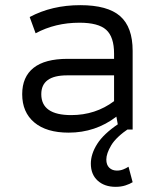

<svg xmlns="http://www.w3.org/2000/svg" viewBox="-20 -502 620 744"><path d="M246 12Q160 12 113 -27.5Q66 -67 66 -137Q66 -204 110 -239Q154 -274 242 -274H422V-294Q422 -359 391.5 -386.5Q361 -414 288 -414Q194 -414 118 -373L95 -436Q181 -482 291 -482Q397 -482 445.5 -439.5Q494 -397 494 -305V0H440L431 -50Q350 12 246 12ZM256 -56Q350 -56 422 -110V-210H240Q140 -210 140 -137Q140 -56 256 -56ZM428 222Q385 222 358.5 198Q332 174 332 132Q332 95 356.5 56Q381 17 439 -22L482 -6Q430 29 411 61Q392 93 392 116Q392 137 403.5 148Q415 159 433 159Q446 159 457.5 154.5Q469 150 478 144L494 204Q483 211 466 216.5Q449 222 428 222Z"/></svg>

Font: Sometype Mono
Style: Regular
Weight: 400
Monospace: yes
Designer: Ryoichi Tsunekawa
Foundry: Dharma Type
Version: Version 1.000; ttfautohint (v1.8.3)